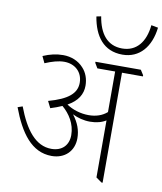

<svg xmlns="http://www.w3.org/2000/svg" viewBox="-94 -940 864 1021"><g transform="rotate(10 338.5 -430.0)"><path d="M515 -684C607 -684 665 -753 677 -858L640 -865C631 -773 585 -716 508 -716C428 -716 384 -773 369 -865L344 -860C361 -756 413 -684 515 -684ZM238 -88C309 -88 357 -135 357 -204C357 -248 342 -287 312 -326C340 -312 373 -303 407 -303C442 -303 471 -311 493 -325V-17L524 5H530V-589H643V-595L626 -622H381V-616L397 -589H493V-370C467 -347 433 -336 394 -336C350 -336 306 -350 274 -372C328 -402 351 -441 351 -487C351 -523 339 -557 316 -581C289 -611 250 -627 206 -627C170 -627 135 -619 98 -603L115 -567C153 -583 187 -593 218 -593C276 -593 318 -555 318 -497C318 -440 274 -402 169 -373L187 -337C210 -344 231 -352 249 -360C289 -326 322 -276 322 -215C322 -161 288 -125 230 -125C144 -125 86 -202 41 -321L15 -312C64 -181 129 -88 238 -88Z"/></g></svg>

Font: Noto Serif Devanagari SemiCondensed ExtraLight
Style: Regular
Weight: 200
Width: 4
Designer: Universal Thirst, Indian Type Foundry and the Monotype Design Team
Foundry: Monotype Imaging Inc.
Version: Version 2.004